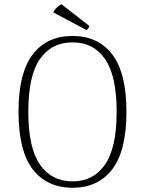

<svg xmlns="http://www.w3.org/2000/svg" viewBox="-20 -870 681 902"><path d="M321 12Q200 12 133.5 -75Q67 -162 67 -345Q67 -527 133.5 -614Q200 -701 321 -701Q441 -701 507.5 -614Q574 -527 574 -345Q574 -162 507.5 -75Q441 12 321 12ZM321 -18Q419 -18 473.5 -97Q528 -176 528 -345Q528 -514 473.5 -592.5Q419 -671 321 -671Q222 -671 167.5 -592.5Q113 -514 113 -345Q113 -176 167.5 -97Q222 -18 321 -18ZM230 -812Q234 -820 240.5 -827.5Q247 -835 254 -840.5Q261 -846 269 -850L400 -748Q399 -744 395 -737.5Q391 -731 386 -729Z"/></svg>

Font: Arima ExtraLight
Style: Regular
Weight: 250
Designer: Joana Correia and Natanael Gama
Foundry: NDISCOVER
Version: Version 1.101;gftools[0.9.23]